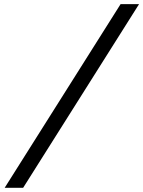

<svg xmlns="http://www.w3.org/2000/svg" viewBox="-20 -806 686 919"><path d="M2.4 92.8H90.8L645.5 -786.1H557.1Z"/></svg>

Font: Cascadia Mono SemiLight
Style: Italic
Weight: 350
Italic angle: -10°
Monospace: yes
Designer: Aaron Bell
Foundry: Saja Typeworks
Version: Version 2404.023